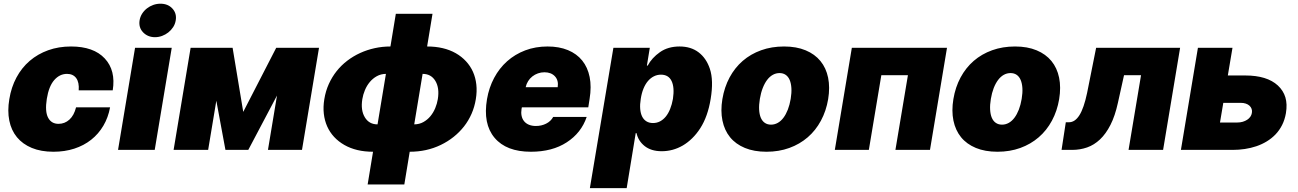

<svg xmlns="http://www.w3.org/2000/svg" viewBox="-20 -801 6937 1026"><path d="M29.8 -271.3Q40.1 -334.9 68 -386.9Q95.9 -438.9 138.7 -475.7Q181.5 -512.4 237.4 -532.5Q293.3 -552.6 359.4 -552.6Q480.1 -552.6 539.8 -488.6Q599.4 -424.7 582.4 -318.2H400.6Q403.8 -361.2 387.1 -383.7Q370.4 -406.2 338.1 -406.2Q298.7 -406.2 269.7 -373Q240.8 -339.8 230.1 -272.7Q219.5 -205.6 236.9 -172.4Q254.3 -139.2 292.6 -139.2Q326 -139.2 350.9 -161.8Q375.7 -184.3 386.4 -227.3H568.2Q558.2 -172.9 532.3 -129.1Q506.4 -85.2 467.3 -54.3Q428.3 -23.4 377.1 -6.7Q326 9.9 265.6 9.9Q199.2 9.9 150 -10.5Q100.9 -30.9 70.5 -67.8Q40.1 -104.8 29.7 -156.6Q19.2 -208.5 29.8 -271.3Z M701.7 -545.5H897.7L806.8 0H610.8ZM725.9 -691.8Q729 -711.6 739.5 -728Q750 -744.3 765.3 -756.2Q780.5 -768.1 799.2 -774.7Q817.8 -781.2 837.4 -781.2Q877.5 -781.2 901.3 -755.3Q925.4 -729 919 -691.8Q915.8 -672.2 905.2 -655.9Q894.5 -639.6 879.4 -627.7Q864.3 -615.8 845.9 -609Q827.4 -602.3 808.2 -602.3Q769.2 -602.3 744 -628.9Q720.2 -654.5 725.9 -691.8Z M998.6 -545.5H1223L1279.8 -203.1L1456 -545.5H1684.7L1593.8 0H1411.9L1460.2 -290.5L1306.8 0H1184.7L1136 -262.8L1092.3 0H907.7Z M1713.1 -271.3Q1720.2 -314.6 1737.2 -352.3Q1754.3 -389.9 1779.1 -421.2Q1804 -452.4 1835.9 -476.7Q1867.9 -501.1 1904.8 -517.9Q1941.8 -534.8 1982.6 -543.7Q2023.4 -552.6 2066.4 -552.6L2095.2 -727.3H2291.2L2262.4 -552.6H2262.8Q2351.9 -552.6 2415.5 -516.7Q2447.1 -498.6 2470.3 -473.4Q2493.6 -448.2 2507.5 -417.1Q2521.3 -386 2525.4 -349.3Q2529.5 -312.5 2522.7 -271.3Q2516 -229.8 2500 -193.2Q2484 -156.6 2459.7 -125.5Q2435.4 -94.5 2403.9 -69.4Q2372.5 -44.4 2334.9 -26.3Q2259.9 9.9 2169.4 9.9L2140.6 184.7H1944.6L1973.4 9.9H1973Q1883.9 9.9 1820.3 -26.3Q1788.7 -44.4 1765.4 -69.4Q1742.2 -94.5 1728.3 -125.7Q1714.5 -157 1710.4 -193.5Q1706.3 -230.1 1713.1 -271.3ZM2193.5 -136.4Q2220.9 -136.7 2242.5 -148.8Q2264.2 -160.9 2280 -180Q2295.8 -199.2 2305.8 -223.2Q2315.7 -247.2 2319.6 -271.3Q2329.2 -331 2306.5 -368.6Q2283.7 -406.2 2238.6 -406.2H2238.3ZM1929.7 -174Q1952.4 -136.4 1997.2 -136.4H1997.5L2042.3 -406.2Q2015.3 -405.9 1993.6 -393.8Q1971.9 -381.7 1956.1 -362.7Q1940.3 -343.8 1930.2 -319.8Q1920.1 -295.8 1916.2 -271.3Q1906.6 -212 1929.7 -174Z M2582.4 -271.3Q2593 -333.1 2620.6 -384.8Q2648.1 -436.4 2690 -473.7Q2731.9 -511 2786.6 -531.8Q2841.3 -552.6 2906.2 -552.6Q2968 -552.6 3014.9 -533.2Q3061.8 -513.8 3091.1 -477.6Q3120.4 -441.4 3130.9 -389.6Q3141.3 -337.7 3130.7 -272.7L3123.6 -227.3H2768.8L2767 -218.8Q2763.8 -199.2 2767.2 -182.5Q2770.6 -165.8 2780.4 -153.6Q2790.1 -141.3 2806.1 -134.6Q2822.1 -127.8 2843.8 -127.8Q2873.6 -127.8 2898.4 -140.3Q2923.3 -152.7 2936.1 -176.1H3115.1Q3086.3 -90.9 3008.5 -40.5Q2931.5 9.9 2816.8 9.9Q2685.7 9.9 2622.9 -64.6Q2560 -139.2 2582.4 -271.3ZM2789.1 -335.2H2960.2Q2965.6 -371.1 2945.7 -392.8Q2925.4 -414.8 2889.2 -414.8Q2871.1 -414.8 2854.6 -408.9Q2838.1 -403.1 2824.8 -392.6Q2811.4 -382.1 2802.2 -367.5Q2793 -353 2789.1 -335.2Z M3132.1 204.5 3257.8 -545.5H3452.4L3436.8 -450.3H3441.1Q3463.1 -491.8 3506.7 -522.4Q3549.7 -552.6 3611.5 -552.6Q3672.2 -552.6 3713.2 -521.3Q3754.3 -490.1 3773.4 -433.2Q3794 -371.4 3777.7 -272.7Q3762.4 -178.6 3722.3 -116.1Q3702.4 -85.2 3678.6 -62Q3654.8 -38.7 3628.6 -23.4Q3602.3 -8.2 3573.9 -0.5Q3545.5 7.1 3516.3 7.1Q3487.2 7.1 3464.5 0Q3441.8 -7.1 3424.7 -20.6Q3390.6 -47.9 3381.4 -89.5H3377.1L3328.8 204.5ZM3469.5 -143.5Q3489.7 -143.5 3506.7 -152.3Q3523.8 -161.2 3537.5 -177.7Q3551.1 -194.2 3560.9 -218.4Q3570.7 -242.5 3576 -272.7Q3585.2 -333.8 3568.9 -367.9Q3552.6 -402 3512.1 -402Q3491.8 -402 3474.1 -393.1Q3456.3 -384.2 3442.3 -367.7Q3428.3 -351.2 3418.5 -327.2Q3408.7 -303.3 3404.1 -272.7Q3399.1 -242.9 3401.1 -218.9Q3403.1 -195 3411.4 -178.3Q3419.7 -161.6 3434.5 -152.5Q3449.2 -143.5 3469.5 -143.5Z M3840.2 -271.3Q3850.9 -335.2 3878.7 -387.1Q3906.6 -438.9 3949 -475.7Q3991.5 -512.4 4047.4 -532.5Q4103.3 -552.6 4169.7 -552.6Q4236.2 -552.6 4285.2 -532.1Q4334.2 -511.7 4364.3 -474.8Q4394.5 -437.9 4405.2 -386Q4415.8 -334.2 4405.5 -271.3Q4394.9 -208.1 4366.8 -156.1Q4338.8 -104 4296.2 -67.3Q4253.6 -30.5 4197.8 -10.3Q4142 9.9 4076 9.9Q4009.6 9.9 3960.4 -10.5Q3911.2 -30.9 3881.2 -67.8Q3851.2 -104.8 3840.6 -156.6Q3829.9 -208.5 3840.2 -271.3ZM4100.1 -134.9Q4119.3 -134.9 4136.2 -144.4Q4153.1 -153.8 4166.5 -171.7Q4180 -189.6 4190 -215.2Q4199.9 -240.8 4205.3 -272.7Q4210.6 -304.7 4209 -330.3Q4207.4 -355.8 4199.8 -373.8Q4192.1 -391.7 4178.4 -401.1Q4164.8 -410.5 4145.6 -410.5Q4126.4 -410.5 4109.6 -401.1Q4092.7 -391.7 4079.2 -373.8Q4065.7 -355.8 4055.8 -330.3Q4045.8 -304.7 4040.5 -272.7Q4035.2 -240.8 4036.6 -215.2Q4038 -189.6 4045.6 -171.7Q4053.3 -153.8 4067.1 -144.4Q4081 -134.9 4100.1 -134.9Z M4441.1 0 4532 -545.5H5040.5L4949.6 0H4764.9L4831.7 -399.1H4689.6L4622.9 0Z M5074.6 -271.3Q5085.2 -335.2 5113.1 -387.1Q5141 -438.9 5183.4 -475.7Q5225.9 -512.4 5281.8 -532.5Q5337.7 -552.6 5404.1 -552.6Q5470.5 -552.6 5519.5 -532.1Q5568.5 -511.7 5598.7 -474.8Q5628.9 -437.9 5639.6 -386Q5650.2 -334.2 5639.9 -271.3Q5629.3 -208.1 5601.2 -156.1Q5573.2 -104 5530.5 -67.3Q5487.9 -30.5 5432.2 -10.3Q5376.4 9.9 5310.4 9.9Q5244 9.9 5194.8 -10.5Q5145.6 -30.9 5115.6 -67.8Q5085.6 -104.8 5074.9 -156.6Q5064.3 -208.5 5074.6 -271.3ZM5334.5 -134.9Q5353.7 -134.9 5370.6 -144.4Q5387.4 -153.8 5400.9 -171.7Q5414.4 -189.6 5424.4 -215.2Q5434.3 -240.8 5439.6 -272.7Q5445 -304.7 5443.4 -330.3Q5441.8 -355.8 5434.1 -373.8Q5426.5 -391.7 5412.8 -401.1Q5399.1 -410.5 5380 -410.5Q5360.8 -410.5 5343.9 -401.1Q5327.1 -391.7 5313.6 -373.8Q5300.1 -355.8 5290.1 -330.3Q5280.2 -304.7 5274.9 -272.7Q5269.5 -240.8 5271 -215.2Q5272.4 -189.6 5280 -171.7Q5287.6 -153.8 5301.5 -144.4Q5315.3 -134.9 5334.5 -134.9Z M5652.7 0 5675.4 -147.7H5692.5Q5724.4 -147.7 5748.2 -185.4Q5772 -223 5789.1 -304L5837.4 -545.5H6286.2L6195.3 0H6010.7L6077.4 -399.1H5986.5L5953.8 -251.4Q5938.6 -181.8 5914.1 -133.7Q5889.6 -85.6 5858.1 -55.9Q5826.7 -26.3 5789.1 -13.1Q5751.4 0 5709.5 0Z M6381.4 -545.5H6566.1L6541.2 -397.7H6634.2Q6750.7 -397.7 6808.6 -344.1Q6837.7 -317.1 6848.7 -280.9Q6859.7 -244.7 6851.6 -196Q6845.5 -160.9 6831.1 -132.6Q6816.8 -104.4 6796 -82.7Q6775.2 -61.1 6749.1 -45.3Q6723 -29.5 6693.5 -19.5Q6664.1 -9.6 6632.1 -4.8Q6600.1 0 6567.5 0H6290.5ZM6591.6 -146.3Q6607.2 -146.3 6620.6 -150.2Q6633.9 -154.1 6644.4 -160.9Q6654.8 -167.6 6661.4 -177Q6668 -186.4 6669.7 -197.4Q6671.9 -209.2 6668.3 -219.1Q6664.8 -229 6656.8 -236.3Q6648.8 -243.6 6636.9 -247.5Q6625 -251.4 6610.1 -251.4H6517L6499.3 -146.3Z"/></svg>

Font: Inter P Black
Style: Italic
Weight: 900
Italic angle: -9.40001°
Designer: Rasmus Andersson
Foundry: rsms
Version: Version 3.018;git-588b23468